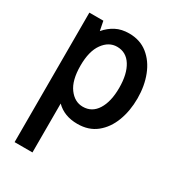

<svg xmlns="http://www.w3.org/2000/svg" viewBox="-181 -604 851 945"><g transform="rotate(30 244.5 -131.0)"><path d="M51.5 242V-494H131L141.5 -441Q166.5 -470.5 198.5 -487Q230.5 -503.5 273.5 -503.5Q335.5 -503.5 379 -468.8Q422.5 -434 445.2 -375.8Q468 -317.5 468 -246.5Q468 -176 446 -117.8Q424 -59.5 380.8 -24.8Q337.5 10 273.5 10Q198.5 10 153 -36V242ZM254.5 -76.5Q306.5 -76.5 335.2 -122.5Q364 -168.5 364 -246.5Q364 -325 335.2 -371Q306.5 -417 254.5 -417Q208 -417 176 -372.8Q144 -328.5 144 -246.5Q144 -163 176 -119.8Q208 -76.5 254.5 -76.5Z"/></g></svg>

Font: Cabin Condensed Medium
Style: Regular
Weight: 500
Width: 3
Designer: Pablo Impallari
Foundry: Pablo Impallari. http://www.impallari.com Igino Marini. http://www.ikern.com
Version: Version 3.001; ttfautohint (v1.8.3)